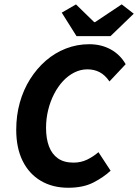

<svg xmlns="http://www.w3.org/2000/svg" viewBox="-20 -872 650 904"><path d="M301.1 12Q227.1 12 171.9 -20.8Q116.7 -53.5 86.5 -114.5Q56.4 -175.5 56.4 -260.8Q56.4 -328.7 73.3 -389.1Q90.3 -449.5 121.9 -499.6Q153.5 -549.7 196.1 -586.6Q238.7 -623.5 290.7 -643.6Q342.7 -663.8 399.9 -663.8Q456.4 -663.8 500.9 -639.6Q545.4 -615.4 571.7 -569.8L495.3 -488.5Q474.8 -518.8 449.1 -532.1Q423.5 -545.5 391.3 -545.5Q359.7 -545.5 330.4 -530.9Q301.1 -516.3 277 -490.5Q252.8 -464.7 234.8 -429.7Q216.8 -394.7 206.8 -354.1Q196.8 -313.5 196.8 -270.1Q196.8 -219.6 210.6 -182.9Q224.4 -146.2 252.9 -126.2Q281.4 -106.3 326.1 -106.3Q361 -106.3 390.1 -120.4Q419.2 -134.5 443.6 -155.5L500.8 -68.2Q466.8 -36.7 419.1 -12.4Q371.4 12 301.1 12ZM340.3 -701.8 270.7 -812.5 337.8 -851.2 423.5 -767.7H427.5L552.9 -851.5L609.8 -807.5L500.2 -701.8Z"/></svg>

Font: Source Sans Variable
Style: Italic
Weight: 200
Italic angle: -11°
Designer: Paul D. Hunt
Foundry: Adobe Systems Incorporated
Version: Version 3.006;hotconv 1.0.111;makeotfexe 2.5.65597